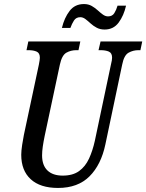

<svg xmlns="http://www.w3.org/2000/svg" viewBox="-20 -919 723 949"><path d="M267 10Q179 10 132 -33Q85 -76 85 -154Q85 -173 89.5 -203Q94 -233 98 -252L172 -599Q177 -624 177 -634Q177 -657 161 -664Q145 -671 121 -671H111L120 -714H377L368 -671H357Q330 -671 308 -658.5Q286 -646 276 -600L201 -248Q195 -219 191.5 -195Q188 -171 188 -151Q188 -102 214.5 -76.5Q241 -51 290 -51Q340 -51 371 -73.5Q402 -96 420 -135Q438 -174 449 -224L529 -603Q534 -622 534 -634Q534 -657 518 -664Q502 -671 477 -671H467L477 -714H683L674 -671H664Q638 -671 615.5 -658.5Q593 -646 584 -600L501 -206Q480 -105 422.5 -47.5Q365 10 267 10ZM497 -773Q475 -773 458 -782Q441 -791 428 -803Q415 -815 402.5 -824.5Q390 -834 377 -834Q356 -834 345.5 -817.5Q335 -801 328 -781H286Q298 -831 324 -865Q350 -899 395 -899Q417 -899 433.5 -889.5Q450 -880 463 -868Q476 -856 488.5 -847Q501 -838 514 -838Q535 -838 545 -854Q555 -870 561 -891H603Q592 -842 566.5 -807.5Q541 -773 497 -773Z"/></svg>

Font: Noto Serif ExtraCondensed Medium
Style: Italic
Weight: 500
Width: 2
Italic angle: -12°
Designer: Monotype Design Team
Foundry: Monotype Imaging Inc.
Version: Version 2.013; ttfautohint (v1.8.4.7-5d5b)